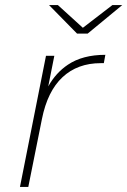

<svg xmlns="http://www.w3.org/2000/svg" viewBox="-20 -740 504 760"><path d="M59 0 162 -519H195L171 -398Q201 -452 249 -484Q307 -523 397 -523L391 -490H379Q287 -490 227.5 -434.5Q168 -379 146 -269L92 0ZM285 -607 174 -720H209L308 -630L425 -720H464L327 -607Z"/></svg>

Font: Montserrat Thin ExtraLight
Style: Italic
Weight: 250
Italic angle: -11.3°
Version: Version 9.000